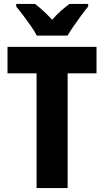

<svg xmlns="http://www.w3.org/2000/svg" viewBox="-20 -951 526 971"><path d="M322 0H165V-580H18V-714H468V-580H322ZM166 -771Q156 -791 137 -818.5Q118 -846 97.5 -873Q77 -900 62 -918V-931H157Q176 -917 198.5 -896.5Q221 -876 244 -851Q266 -877 288.5 -896.5Q311 -916 331 -931H426V-918Q410 -899 390.5 -872.5Q371 -846 352.5 -819Q334 -792 322 -771Z"/></svg>

Font: Noto Sans Gujarati UI Condensed ExtraBold
Style: Regular
Weight: 800
Width: 3
Designer: Jelle Bosma - Monotype Design Team, Universal Thirst
Foundry: Monotype Imaging Inc.
Version: Version 2.106; ttfautohint (v1.8.4.7-5d5b)